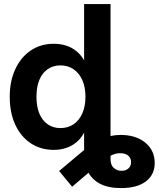

<svg xmlns="http://www.w3.org/2000/svg" viewBox="-20 -748 803 972"><path d="M592.8 204.1Q526.9 204.1 485.6 181.9Q444.3 159.7 425 120.4Q405.8 81.1 405.8 30.8V-107.9H539.6V59.1Q539.6 87.4 555.9 102.1Q572.3 116.7 595.7 116.7Q616.7 116.7 630.1 104.7Q643.6 92.8 643.6 72.8Q643.6 54.2 631.3 42Q619.1 29.8 595.7 27.8Q580.1 26.4 564.5 30.5Q548.8 34.7 530.8 45.4Q512.7 56.2 488.8 74.7L345.2 197.3L279.3 117.7L414.1 4.4Q450.2 -26.4 496.1 -45.7Q542 -64.9 590.8 -64.9Q668.9 -64.9 716.1 -25.4Q763.2 14.2 763.2 77.1Q763.2 136.2 718.8 170.2Q674.3 204.1 592.8 204.1ZM252.4 10.7Q185.5 10.7 135.3 -22.9Q85 -56.6 57.1 -117.2Q29.3 -177.7 29.3 -258.3Q29.3 -337.4 57.4 -397.9Q85.4 -458.5 135.7 -492.4Q186 -526.4 252 -526.4Q285.6 -526.4 314.2 -517.3Q342.8 -508.3 365.7 -490Q388.7 -471.7 405.3 -443.4H405.8V-727.5H539.6V0H407.7V-79.1H407.2Q391.6 -48.8 368.4 -29.1Q345.2 -9.3 315.9 0.7Q286.6 10.7 252.4 10.7ZM285.6 -99.6Q324.2 -99.6 352.8 -119.1Q381.3 -138.7 397 -174.6Q412.6 -210.4 412.6 -258.3Q412.6 -306.6 397 -342Q381.3 -377.4 352.8 -397.2Q324.2 -417 285.6 -417Q249.5 -417 222.2 -398.4Q194.8 -379.9 179.7 -344.5Q164.6 -309.1 164.6 -258.3Q164.6 -207.5 179.7 -172.1Q194.8 -136.7 222.2 -118.2Q249.5 -99.6 285.6 -99.6Z"/></svg>

Font: Inter Cardless Display
Style: Bold
Weight: 700
Designer: Rasmus Andersson
Foundry: rsms
Version: Version 4.001;git-9221beed3